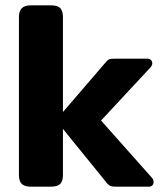

<svg xmlns="http://www.w3.org/2000/svg" viewBox="-20 -700 619 720"><path d="M556 -17Q556 -10 551.5 -5Q547 0 538 0H413Q401 0 394.5 -2.5Q388 -5 382 -12L223 -208Q220 -211 216 -217V-43Q216 -21 206 -10.5Q196 0 171 0H96Q72 0 61.5 -10.5Q51 -21 51 -43V-636Q51 -658 61.5 -669Q72 -680 96 -680H171Q196 -680 206 -669.5Q216 -659 216 -636V-280L223 -288L377 -467Q383 -475 389.5 -477.5Q396 -480 409 -480H533Q541 -480 546 -475Q551 -470 551 -463Q551 -454 544 -447L359 -248L550 -33Q556 -26 556 -17Z"/></svg>

Font: Mitr Medium
Style: Regular
Weight: 500
Designer: Thanarat Vachiruckul
Foundry: Cadson Demak
Version: Version 1.003